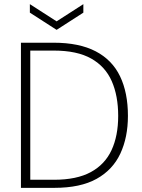

<svg xmlns="http://www.w3.org/2000/svg" viewBox="-20 -906 687 926"><path d="M81 0V-700H238Q362 -700 441.5 -658.5Q521 -617 559 -538Q597 -459 597 -347Q597 -244 560.5 -165.5Q524 -87 446 -43.5Q368 0 242 0ZM126 -39H240Q350 -39 418 -76Q486 -113 518 -182Q550 -251 550 -347Q550 -444 519 -514.5Q488 -585 420 -623.5Q352 -662 240 -662H126ZM253 -762 124 -845V-886L253 -803L382 -886V-845Z"/></svg>

Font: DM Sans 9pt ExtraLight
Style: Regular
Weight: 250
Version: Version 4.004;gftools[0.9.30]